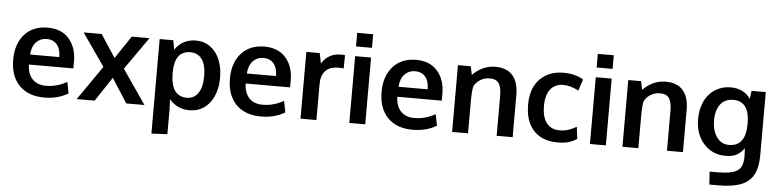

<svg xmlns="http://www.w3.org/2000/svg" viewBox="-52 -1011 6229 1537"><g transform="rotate(5 3062.5 -242.0)"><path d="M313 10.3Q183.6 10.3 111.6 -64.2Q39.6 -138.7 39.6 -270Q39.6 -397.9 107.4 -473.6Q175.3 -549.3 292.5 -549.8Q403.3 -549.8 464.6 -480.5Q525.9 -411.1 525.9 -296.4Q525.9 -288.1 525.6 -269.5Q525.4 -251 525.4 -242.2H168.5Q170.4 -167 209.7 -125.7Q249 -84.5 317.9 -84.5Q405.8 -84.5 486.8 -130.4L504.9 -39.6Q424.3 10.3 313 10.3ZM170.9 -322.8H405.3Q405.3 -388.2 375.5 -423.3Q345.7 -458.5 293 -458.5Q243.7 -458.5 209.7 -424.3Q175.8 -390.1 170.9 -322.8Z M573.2 0 764.2 -274.9 582.5 -536.6H727.5L846.7 -354L969.2 -536.6H1111.8L928.7 -275.4L1118.2 0H971.7L846.7 -194.8L717.8 0Z M1193.4 223.1V-536.6H1303.2L1316.9 -461.4Q1343.3 -503.9 1387 -527.1Q1430.7 -550.3 1484.4 -550.3Q1550.3 -550.3 1600.3 -513.7Q1650.4 -477.1 1676.3 -413.8Q1702.1 -350.6 1702.1 -271Q1702.1 -146.5 1641.8 -68.1Q1581.5 10.3 1478.5 10.3Q1427.7 10.3 1386.5 -10Q1345.2 -30.3 1317.4 -64.9Q1321.3 5.4 1321.3 14.2V216.8ZM1451.2 -87.4Q1508.3 -87.4 1541.3 -135.3Q1574.2 -183.1 1574.2 -272Q1574.2 -362.3 1541 -407.7Q1507.8 -453.1 1448.7 -453.1Q1321.8 -453.1 1320.3 -280.3Q1320.3 -180.7 1353.3 -134Q1386.2 -87.4 1451.2 -87.4Z M2054.7 10.3Q1925.3 10.3 1853.3 -64.2Q1781.2 -138.7 1781.2 -270Q1781.2 -397.9 1849.1 -473.6Q1917 -549.3 2034.2 -549.8Q2145 -549.8 2206.3 -480.5Q2267.6 -411.1 2267.6 -296.4Q2267.6 -288.1 2267.3 -269.5Q2267.1 -251 2267.1 -242.2H1910.2Q1912.1 -167 1951.4 -125.7Q1990.7 -84.5 2059.6 -84.5Q2147.5 -84.5 2228.5 -130.4L2246.6 -39.6Q2166 10.3 2054.7 10.3ZM1912.6 -322.8H2147Q2147 -388.2 2117.2 -423.3Q2087.4 -458.5 2034.7 -458.5Q1985.4 -458.5 1951.4 -424.3Q1917.5 -390.1 1912.6 -322.8Z M2372.1 0V-536.6H2479.5L2496.1 -454.6Q2548.8 -539.1 2648.9 -539.1Q2669.9 -539.1 2683.1 -537.1L2681.2 -430.2Q2661.6 -433.1 2640.6 -433.1Q2569.8 -433.1 2534.9 -395.5Q2500 -357.9 2500 -291V0Z M2764.2 0V-536.6H2892.1V0ZM2764.2 -614.7V-724.1H2892.6V-614.7Z M3273.4 10.3Q3144 10.3 3072 -64.2Q3000 -138.7 3000 -270Q3000 -397.9 3067.9 -473.6Q3135.7 -549.3 3252.9 -549.8Q3363.8 -549.8 3425 -480.5Q3486.3 -411.1 3486.3 -296.4Q3486.3 -288.1 3486.1 -269.5Q3485.8 -251 3485.8 -242.2H3128.9Q3130.9 -167 3170.2 -125.7Q3209.5 -84.5 3278.3 -84.5Q3366.2 -84.5 3447.3 -130.4L3465.3 -39.6Q3384.8 10.3 3273.4 10.3ZM3131.3 -322.8H3365.7Q3365.7 -388.2 3335.9 -423.3Q3306.2 -458.5 3253.4 -458.5Q3204.1 -458.5 3170.2 -424.3Q3136.2 -390.1 3131.3 -322.8Z M3590.3 0V-536.6H3693.4L3707.5 -468.8Q3789.6 -549.8 3889.6 -549.8Q3983.4 -549.8 4030 -495.8Q4076.7 -441.9 4076.7 -339.4V0H3948.2V-323.7Q3947.8 -388.7 3927.2 -420.9Q3906.7 -453.1 3853.5 -453.1Q3812 -453.1 3777.6 -431.9Q3743.2 -410.6 3727.5 -378.4Q3718.3 -340.3 3718.3 -261.2V0Z M4437.5 10.3Q4314.5 10.3 4245.8 -63Q4177.2 -136.2 4177.2 -272.5Q4177.2 -404.3 4249.3 -477.1Q4321.3 -549.8 4439 -549.8Q4533.2 -549.8 4598.1 -509.3L4567.9 -418Q4501.5 -452.6 4444.3 -452.6Q4379.4 -452.6 4342 -406.2Q4304.7 -359.9 4304.7 -271Q4304.7 -181.2 4341.6 -134.3Q4378.4 -87.4 4445.8 -87.4Q4516.1 -87.4 4581.1 -128.9L4593.3 -31.7Q4559.6 -9.3 4523.4 0.5Q4487.3 10.3 4437.5 10.3Z M4697.8 0V-536.6H4825.7V0ZM4697.8 -614.7V-724.1H4826.2V-614.7Z M4959 0V-536.6H5062L5076.2 -468.8Q5158.2 -549.8 5258.3 -549.8Q5352.1 -549.8 5398.7 -495.8Q5445.3 -441.9 5445.3 -339.4V0H5316.9V-323.7Q5316.4 -388.7 5295.9 -420.9Q5275.4 -453.1 5222.2 -453.1Q5180.7 -453.1 5146.2 -431.9Q5111.8 -410.6 5096.2 -378.4Q5086.9 -340.3 5086.9 -261.2V0Z M5678.7 240.2 5671.4 136.7H5736.3Q5849.1 136.7 5894 106.7Q5939 76.7 5939 -3.4Q5939 -36.1 5936 -74.2Q5923.3 -56.6 5911.9 -45.2Q5900.4 -33.7 5883.1 -22.5Q5865.7 -11.2 5841.6 -5.6Q5817.4 0 5786.6 0Q5680.2 0 5611.6 -76.7Q5543 -153.3 5543 -274.4Q5543 -338.9 5562 -391.8Q5581.1 -444.8 5613.8 -479Q5646.5 -513.2 5689.2 -531.5Q5731.9 -549.8 5780.3 -549.8Q5888.2 -549.8 5940.9 -471.2L5949.7 -536.6H6064V-38.1Q6064 2 6060.1 33.9Q6056.2 65.9 6046.4 95.5Q6036.6 125 6020.8 147Q6004.9 168.9 5981 187Q5957 205.1 5924.6 216.6Q5892.1 228 5849.1 234.1Q5806.2 240.2 5752.4 240.2ZM5807.1 -89.4Q5939.5 -89.4 5940.9 -266.6V-285.2Q5939.9 -364.7 5907.7 -408.2Q5875.5 -451.7 5813.5 -452.1Q5743.2 -452.1 5707 -404.1Q5670.9 -356 5670.9 -274.4Q5670.9 -195.8 5707.3 -142.6Q5743.7 -89.4 5807.1 -89.4Z"/></g></svg>

Font: Oxygen
Style: Bold
Weight: 700
Designer: vernon adams
Foundry: Vernon Adams
Version: Version 0.2.3 webfont; ttfautohint (v0.93.3-1d66) -l 8 -r 50